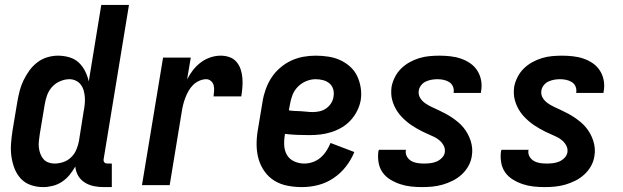

<svg xmlns="http://www.w3.org/2000/svg" viewBox="-20 -755 2540 783"><path d="M156 8Q129 8 105 -0.5Q81 -9 64.5 -27Q48 -45 39 -68.5Q30 -92 26.5 -117.5Q23 -143 25 -169.5Q27 -196 31 -222L51 -342Q55 -364 60.5 -385.5Q66 -407 76 -427.5Q86 -448 99.5 -467Q113 -486 132 -500.5Q151 -515 173 -521.5Q195 -528 216 -528Q240 -528 262.5 -521.5Q285 -515 301 -500Q317 -485 327 -465Q337 -445 342 -423L393 -735H506L403 -108Q402 -104 402.5 -100Q403 -96 405.5 -93Q408 -90 411.5 -89Q415 -88 419 -88H436V8H403Q382 8 362.5 4Q343 0 326 -10.5Q309 -21 299 -38Q289 -55 287 -76Q277 -58 263.5 -41.5Q250 -25 232.5 -13.5Q215 -2 195 3Q175 8 156 8ZM202 -88Q220 -88 238 -94Q256 -100 270 -113.5Q284 -127 291.5 -145Q299 -163 302 -180L321 -300Q324 -315 325.5 -329.5Q327 -344 326 -358Q325 -372 321.5 -385Q318 -398 310 -409Q302 -420 289.5 -426Q277 -432 263 -432Q244 -432 224.5 -423.5Q205 -415 191.5 -399.5Q178 -384 171.5 -365Q165 -346 162 -327L142 -207Q140 -193 138.5 -179.5Q137 -166 138.5 -153Q140 -140 144.5 -128Q149 -116 157 -106.5Q165 -97 177 -92.5Q189 -88 202 -88Z M559 0 645 -520H758L743 -431Q753 -451 767 -469Q781 -487 799 -500.5Q817 -514 838 -521Q859 -528 880 -528Q899 -528 916 -522Q933 -516 944.5 -502.5Q956 -489 961.5 -472Q967 -455 968.5 -436.5Q970 -418 968.5 -399.5Q967 -381 964 -362H851Q852 -373 853 -384.5Q854 -396 851.5 -406.5Q849 -417 840.5 -424.5Q832 -432 821 -432Q807 -432 792.5 -425.5Q778 -419 767 -408Q756 -397 748.5 -383.5Q741 -370 735.5 -355.5Q730 -341 726.5 -326.5Q723 -312 721 -298L672 0Z M1212 8Q1182 8 1153 2.5Q1124 -3 1100 -17.5Q1076 -32 1059.5 -55Q1043 -78 1035 -105Q1027 -132 1026.5 -162Q1026 -192 1031 -222L1051 -342Q1055 -367 1064 -392Q1073 -417 1087.5 -439Q1102 -461 1123 -479Q1144 -497 1168 -508Q1192 -519 1217 -523.5Q1242 -528 1267 -528Q1294 -528 1319.5 -524Q1345 -520 1367 -510Q1389 -500 1407.5 -483.5Q1426 -467 1436.5 -445Q1447 -423 1451 -397.5Q1455 -372 1451 -346Q1447 -324 1436.5 -303Q1426 -282 1410 -264.5Q1394 -247 1373.5 -235Q1353 -223 1330.5 -216Q1308 -209 1286 -206.5Q1264 -204 1242 -204Q1216 -204 1191.5 -205Q1167 -206 1142 -209V-207Q1138 -185 1139 -163Q1140 -141 1150 -123.5Q1160 -106 1179.5 -97Q1199 -88 1221 -88Q1238 -88 1255.5 -94Q1273 -100 1287 -112Q1301 -124 1311 -139.5Q1321 -155 1328 -172L1425 -135Q1412 -103 1390.5 -75.5Q1369 -48 1340 -28.5Q1311 -9 1278 -0.5Q1245 8 1212 8ZM1255 -298Q1269 -298 1283 -301Q1297 -304 1309.5 -312.5Q1322 -321 1330 -333.5Q1338 -346 1340 -360Q1343 -376 1339 -390.5Q1335 -405 1324 -414.5Q1313 -424 1298 -428Q1283 -432 1267 -432Q1248 -432 1228.5 -424Q1209 -416 1194 -400.5Q1179 -385 1172 -365.5Q1165 -346 1162 -327L1158 -305Q1170 -303 1182 -302.5Q1194 -302 1206.5 -301.5Q1219 -301 1231 -299.5Q1243 -298 1255 -298Z M1701 8Q1678 8 1655.5 5.5Q1633 3 1612 -4Q1591 -11 1572 -22.5Q1553 -34 1540.5 -51.5Q1528 -69 1524 -91.5Q1520 -114 1523 -137L1525 -144H1636L1635 -142Q1633 -128 1639.5 -116.5Q1646 -105 1657.5 -98.5Q1669 -92 1682.5 -90Q1696 -88 1709 -88Q1722 -88 1735 -89.5Q1748 -91 1760 -96Q1772 -101 1782 -111Q1792 -121 1794 -134Q1796 -148 1790 -160Q1784 -172 1774 -181Q1764 -190 1752 -196Q1740 -202 1728 -207Q1716 -212 1704 -218Q1692 -224 1680.5 -230.5Q1669 -237 1658 -244.5Q1647 -252 1637 -260.5Q1627 -269 1618 -278.5Q1609 -288 1601.5 -299Q1594 -310 1588.5 -322Q1583 -334 1579.5 -347Q1576 -360 1575.5 -374Q1575 -388 1577 -402Q1581 -422 1591 -441.5Q1601 -461 1616.5 -476Q1632 -491 1651 -501.5Q1670 -512 1690 -518Q1710 -524 1730.5 -526Q1751 -528 1772 -528Q1794 -528 1816.5 -525.5Q1839 -523 1859.5 -516Q1880 -509 1897.5 -497Q1915 -485 1926.5 -467Q1938 -449 1942 -427.5Q1946 -406 1942 -383L1941 -376H1830V-378Q1832 -391 1827 -402.5Q1822 -414 1811.5 -420.5Q1801 -427 1788.5 -429.5Q1776 -432 1764 -432Q1752 -432 1740.5 -430Q1729 -428 1717.5 -423Q1706 -418 1698 -408Q1690 -398 1688 -387Q1685 -370 1693 -356.5Q1701 -343 1714 -334Q1727 -325 1741 -318.5Q1755 -312 1769 -305.5Q1783 -299 1797 -291.5Q1811 -284 1823.5 -275.5Q1836 -267 1848 -257Q1860 -247 1869.5 -235.5Q1879 -224 1886.5 -210.5Q1894 -197 1899 -182Q1904 -167 1905.5 -151Q1907 -135 1904 -118Q1901 -97 1890 -77.5Q1879 -58 1862.5 -43Q1846 -28 1826 -18Q1806 -8 1785 -2Q1764 4 1743 6Q1722 8 1701 8Z M2201 8Q2178 8 2155.5 5.5Q2133 3 2112 -4Q2091 -11 2072 -22.5Q2053 -34 2040.5 -51.5Q2028 -69 2024 -91.5Q2020 -114 2023 -137L2025 -144H2136L2135 -142Q2133 -128 2139.5 -116.5Q2146 -105 2157.5 -98.5Q2169 -92 2182.5 -90Q2196 -88 2209 -88Q2222 -88 2235 -89.5Q2248 -91 2260 -96Q2272 -101 2282 -111Q2292 -121 2294 -134Q2296 -148 2290 -160Q2284 -172 2274 -181Q2264 -190 2252 -196Q2240 -202 2228 -207Q2216 -212 2204 -218Q2192 -224 2180.5 -230.5Q2169 -237 2158 -244.5Q2147 -252 2137 -260.5Q2127 -269 2118 -278.5Q2109 -288 2101.5 -299Q2094 -310 2088.5 -322Q2083 -334 2079.5 -347Q2076 -360 2075.5 -374Q2075 -388 2077 -402Q2081 -422 2091 -441.5Q2101 -461 2116.5 -476Q2132 -491 2151 -501.5Q2170 -512 2190 -518Q2210 -524 2230.5 -526Q2251 -528 2272 -528Q2294 -528 2316.5 -525.5Q2339 -523 2359.5 -516Q2380 -509 2397.5 -497Q2415 -485 2426.5 -467Q2438 -449 2442 -427.5Q2446 -406 2442 -383L2441 -376H2330V-378Q2332 -391 2327 -402.5Q2322 -414 2311.5 -420.5Q2301 -427 2288.5 -429.5Q2276 -432 2264 -432Q2252 -432 2240.5 -430Q2229 -428 2217.5 -423Q2206 -418 2198 -408Q2190 -398 2188 -387Q2185 -370 2193 -356.5Q2201 -343 2214 -334Q2227 -325 2241 -318.5Q2255 -312 2269 -305.5Q2283 -299 2297 -291.5Q2311 -284 2323.5 -275.5Q2336 -267 2348 -257Q2360 -247 2369.5 -235.5Q2379 -224 2386.5 -210.5Q2394 -197 2399 -182Q2404 -167 2405.5 -151Q2407 -135 2404 -118Q2401 -97 2390 -77.5Q2379 -58 2362.5 -43Q2346 -28 2326 -18Q2306 -8 2285 -2Q2264 4 2243 6Q2222 8 2201 8Z"/></svg>

Font: Iosevka Custom
Style: Bold Italic
Weight: 700
Italic angle: -9°
Designer: Belleve Invis
Foundry: Belleve Invis
Version: Version 30.3.1; ttfautohint (v1.8.3)